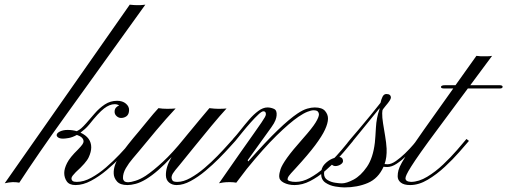

<svg xmlns="http://www.w3.org/2000/svg" viewBox="-100 -799 2192 830"><path d="M-79.6 -6.8 460.9 -778.8Q466.8 -778.3 477.5 -777.3Q488.3 -776.4 507.8 -776.9Q511.7 -776.9 516.8 -777.6Q522 -778.3 528.3 -778.8L189.5 -307.6Q121.6 -213.4 72.3 -141.6Q22.9 -69.8 -16.6 -9.3Q-27.8 -11.7 -44.9 -11.7Q-51.3 -11.7 -62.7 -10Q-74.2 -8.3 -79.6 -6.8ZM226.6 1Q199.7 1 188.7 -14.9Q177.7 -30.8 177.7 -51.3Q177.7 -69.8 189.9 -94.2Q202.1 -118.7 237.3 -152.8Q251.5 -167.5 256.3 -174.8Q261.2 -182.1 261.2 -187.5Q261.2 -206.1 232.4 -215.8Q212.9 -205.1 197 -202.4Q181.2 -199.7 172.9 -199.7Q159.2 -199.7 152.1 -204.3Q145 -209 145 -214.8Q145 -223.6 158.9 -230.5Q172.9 -237.3 191.9 -237.3Q213.4 -237.3 231.9 -231.9Q243.2 -237.3 251.2 -244.4Q259.3 -251.5 272.5 -266.1Q290 -286.1 309.6 -308.8Q329.1 -331.5 353 -347.4Q377 -363.3 406.2 -363.3Q429.7 -363.3 444.1 -351.1Q458.5 -338.9 458 -322.8Q457.5 -304.7 447.3 -296.9Q437 -289.1 423.3 -289.1Q412.6 -289.1 403.6 -297.4Q394.5 -305.7 395.5 -318.4Q396 -327.6 401.6 -334Q407.2 -340.3 415 -342.8Q407.7 -348.6 396 -348.6Q374 -348.6 349.9 -330.1Q325.7 -311.5 285.6 -260.7Q276.4 -249.5 266.8 -241Q257.3 -232.4 248 -225.6Q294.4 -204.1 294.4 -162.1Q294.4 -142.6 283.4 -118.9Q272.5 -95.2 227.5 -54.7Q219.7 -46.9 214.4 -40Q209 -33.2 209 -27.8Q209 -21 213.9 -16.8Q218.8 -12.7 231.9 -12.7Q262.2 -12.7 294.9 -30.8Q327.6 -48.8 358.9 -75.9Q390.1 -103 416 -130.4Q441.9 -157.7 457.8 -177.2Q473.6 -196.8 475.6 -198.7L485.4 -189.9Q482.9 -188 465.8 -168Q448.7 -147.9 421.6 -119.9Q394.5 -91.8 361.6 -64Q328.6 -36.1 293.7 -17.6Q258.8 1 226.6 1Z M451.2 1Q419.4 1 405.8 -14.6Q392.1 -30.3 391.6 -48.3Q389.6 -84.5 418.7 -127Q447.8 -169.4 502 -232.9Q521 -255.4 541.7 -281.2Q562.5 -307.1 585 -331.5Q601.6 -328.6 624 -328.6Q630.9 -328.6 643.1 -329.1Q655.3 -329.6 659.2 -330.1Q617.7 -285.6 576.2 -236.3Q534.7 -187 502 -147Q491.2 -133.8 474.1 -114Q457 -94.2 444.1 -72Q431.2 -49.8 431.6 -28.8Q431.6 -22 436.5 -16.6Q441.4 -11.2 455.1 -11.2Q464.8 -11.2 485.6 -17.6Q506.3 -23.9 529.8 -39.1Q562.5 -61 604 -99.4Q645.5 -137.7 694.3 -198.2Q705.1 -211.4 711.9 -219.7Q718.8 -228 724.6 -234.9Q741.7 -255.9 761.7 -279.8Q781.7 -303.7 805.2 -331.5Q820.8 -330.1 827.1 -329.3Q833.5 -328.6 844.2 -328.6Q867.2 -328.6 879.4 -330.1Q850.6 -298.8 813.7 -254.4Q776.9 -210 740.7 -165.3Q704.6 -120.6 677.2 -86.9Q653.8 -59.6 647.7 -49.6Q641.6 -39.6 641.6 -30.3Q642.1 -24.4 645.8 -18.6Q649.4 -12.7 667 -12.7Q692.9 -12.7 723.4 -29.8Q753.9 -46.9 783.9 -72.5Q814 -98.1 840.1 -125Q866.2 -151.9 884.3 -172.4Q902.3 -192.9 907.7 -198.2L917.5 -189.9Q911.6 -183.6 892.8 -162.6Q874 -141.6 846.7 -114Q819.3 -86.4 787.8 -60.1Q756.3 -33.7 724.1 -16.4Q691.9 1 663.6 1Q644 1 630.9 -10Q617.7 -21 617.2 -40.5Q616.7 -58.1 622.3 -77.1Q627.9 -96.2 641.6 -120.1Q580.6 -54.2 532.2 -24.9Q507.3 -9.8 486.8 -4.4Q466.3 1 451.2 1Z M1173.3 1Q1146.5 1 1126.7 -9.3Q1106.9 -19.5 1106.9 -36.6Q1106.9 -49.8 1112.8 -67.6Q1118.7 -85.4 1140.9 -116.7Q1163.1 -147.9 1210.9 -201.7Q1249.5 -245.1 1264.2 -269Q1278.8 -293 1278.8 -304.7Q1278.8 -311.5 1273.9 -316.9Q1269 -322.3 1255.4 -322.3Q1245.6 -322.3 1229.2 -315.9Q1212.9 -309.6 1190.4 -294.4Q1151.9 -268.1 1095.7 -213.1Q1039.6 -158.2 966.8 -68.8L921.4 -9.3Q908.7 -11.7 893.1 -11.7Q875.5 -11.7 864 -10Q852.5 -8.3 846.7 -6.8Q901.4 -85.9 938 -137.9Q974.6 -189.9 996.8 -221.2Q1019 -252.4 1030 -268.8Q1041 -285.2 1044.9 -292.2Q1048.8 -299.3 1049.3 -303.7Q1050.3 -317.9 1038.6 -317.9Q1031.7 -317.9 1017.1 -304.2Q1002.4 -290.5 984.1 -270Q965.8 -249.5 948.2 -227.8Q930.7 -206.1 917.5 -189.9Q914.1 -188 908.7 -192.4Q905.8 -196.8 907.2 -198.2Q921.4 -213.4 939.2 -236.1Q957 -258.8 976.6 -281.5Q996.1 -304.2 1016.6 -319.3Q1037.1 -334.5 1056.2 -334.5Q1070.3 -334.5 1084.2 -328.4Q1098.1 -322.3 1095.7 -299.3Q1095.2 -291.5 1090.8 -279.5Q1086.4 -267.6 1073.2 -249L970.7 -106.4L973.1 -101.1Q1049.3 -187 1100.3 -236.1Q1151.4 -285.2 1186.5 -308.6Q1210 -324.2 1227.8 -329.3Q1245.6 -334.5 1260.7 -334.5Q1292.5 -334.5 1305.4 -319.1Q1318.4 -303.7 1317.9 -285.2Q1317.4 -265.6 1304.9 -238.5Q1292.5 -211.4 1262.5 -171.1Q1232.4 -130.9 1178.2 -71.8Q1153.3 -45.4 1148.2 -37.8Q1143.1 -30.3 1143.1 -23.9Q1143.1 -19 1153.1 -15.9Q1163.1 -12.7 1178.2 -12.7Q1208 -12.7 1239.3 -29.8Q1270.5 -46.9 1300 -72.5Q1329.6 -98.1 1354 -125Q1378.4 -151.9 1394.8 -172.4Q1411.1 -192.9 1416 -198.2L1426.3 -189.9Q1420.4 -183.6 1403.6 -162.6Q1386.7 -141.6 1361.3 -114Q1335.9 -86.4 1305.2 -60.1Q1274.4 -33.7 1240.7 -16.4Q1207 1 1173.3 1Z M1388.7 11.2Q1373.5 11.2 1349.6 7.3Q1325.7 3.4 1306.9 -9.3Q1288.1 -22 1288.1 -48.8Q1288.1 -73.2 1303 -89.1Q1317.9 -105 1335.9 -112.8Q1354 -120.6 1362.8 -120.6Q1382.8 -120.6 1382.8 -102.1Q1382.3 -94.2 1371.8 -87.6Q1361.3 -81.1 1348.6 -81.1Q1342.8 -81.1 1337.2 -85.2Q1331.5 -89.4 1328.1 -91.3Q1322.8 -85.9 1311.8 -75.4Q1300.8 -64.9 1300.8 -48.3Q1300.8 -29.8 1315.7 -20.8Q1330.6 -11.7 1349.1 -9Q1367.7 -6.3 1377.4 -6.3Q1397.9 -6.3 1428.7 -22.7Q1459.5 -39.1 1486.1 -77.6Q1512.7 -116.2 1520.5 -182.6Q1522.9 -206.1 1525.1 -247.6Q1527.3 -289.1 1540.5 -327.1Q1541 -328.6 1541 -331.5Q1522.5 -308.6 1501 -282.2Q1479.5 -255.9 1459.7 -231.4Q1439.9 -207 1425.8 -189.9Q1416 -178.2 1411.6 -174.8Q1407.2 -171.4 1407.7 -171.4Q1407.2 -171.4 1404.1 -171.1Q1400.9 -170.9 1398.9 -174.3Q1397.9 -176.8 1403.6 -183.6Q1409.2 -190.4 1415.5 -198.2Q1426.8 -210.9 1450.2 -238.8Q1473.6 -266.6 1499.8 -298.3Q1525.9 -330.1 1544.9 -354.5Q1547.9 -369.1 1553.7 -380.9Q1559.6 -392.6 1570.3 -392.6Q1589.8 -392.6 1589.8 -376.5Q1589.4 -367.2 1567.4 -341.8Q1554.2 -326.2 1553.2 -321.5Q1552.2 -316.9 1552.2 -309.6Q1551.8 -292 1555.9 -265.9Q1560.1 -239.7 1564.9 -211.2Q1569.8 -182.6 1571.3 -156.7Q1572.8 -118.2 1562.5 -89.8Q1570.3 -88.9 1575.7 -88.9Q1591.3 -88.9 1611.6 -103Q1631.8 -117.2 1651.9 -136.7Q1671.9 -156.2 1686.8 -173.8Q1701.7 -191.4 1706.5 -198.2L1717.3 -189.9Q1709 -181.2 1692.9 -162.8Q1676.8 -144.5 1656.2 -124.8Q1635.7 -105 1614.5 -91.1Q1593.3 -77.1 1574.2 -77.1Q1569.8 -77.1 1565.9 -77.4Q1562 -77.6 1558.1 -78.1Q1535.2 -27.3 1490.2 -8.1Q1445.3 11.2 1388.7 11.2Z M1672.9 1Q1646 1 1632.6 -9.8Q1619.1 -20.5 1619.1 -37.1Q1619.1 -50.3 1622.6 -63.2Q1626 -76.2 1637.2 -96.2Q1648.4 -116.2 1671.4 -150.1Q1694.3 -184.1 1733.4 -239.3L1859.4 -416.5H1820.8Q1806.2 -416.5 1806.2 -422.9Q1806.2 -430.7 1824.7 -430.7H1869.1L1959.5 -557.6Q1965.8 -556.6 1976.3 -555.9Q1986.8 -555.2 2006.3 -555.7Q2016.1 -555.7 2027.3 -557.6L1933.1 -430.7H2059.1Q2072.8 -430.7 2072.8 -423.8Q2072.8 -416.5 2060.5 -416.5H1922.4L1793.5 -242.7Q1747.6 -181.2 1719.7 -141.6Q1691.9 -102.1 1677.5 -79.1Q1663.1 -56.2 1658 -44.9Q1652.8 -33.7 1652.8 -28.3Q1652.8 -13.7 1677.2 -12.7Q1710.9 -13.2 1746.8 -34.9Q1782.7 -56.6 1815.9 -88.1Q1849.1 -119.6 1875.5 -150.1Q1901.9 -180.7 1916.5 -198.2L1927.2 -189.9Q1913.1 -173.3 1885.7 -142.1Q1858.4 -110.8 1823 -77.9Q1787.6 -44.9 1749 -22Q1710.4 1 1672.9 1Z"/></svg>

Font: Pinyon Script
Style: Regular
Weight: 400
Designer: Nicole Fally, Eben Sorkin
Foundry: Sorkin Type Co.
Version: Version 1.008; ttfautohint (v1.8.4.7-5d5b)